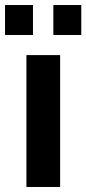

<svg xmlns="http://www.w3.org/2000/svg" viewBox="-44 -743 343 763"><path d="M-24 -604V-723H87V-604ZM168 -604V-723H279V-604ZM61 0V-524H195V0Z"/></svg>

Font: Oxford Sans
Style: Bold
Weight: 700
Designer: Matt McInerney, Pablo Impallari, Rodrigo Fuenzalida
Foundry: Matt McInerney, Pablo Impallari, Rodrigo Fuenzalida
Version: Version 3.000g; ttfautohint (v1.5) -l 8 -r 28 -G 28 -x 14 -D